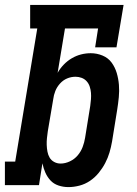

<svg xmlns="http://www.w3.org/2000/svg" viewBox="-39 -755 559 783"><path d="M240 8Q219 8 199.5 1.5Q180 -5 167 -19Q154 -33 146 -51Q138 -69 134 -89L120 0H-19V-96H23L113 -639H84V-735H465L436 -562H349L361 -639H226L196 -458Q206 -476 221 -491.5Q236 -507 254 -517.5Q272 -528 291.5 -533Q311 -538 331 -538Q356 -538 379 -528.5Q402 -519 416 -500Q430 -481 437 -457.5Q444 -434 446 -409Q448 -384 445.5 -358.5Q443 -333 439 -308L418 -178Q414 -155 407.5 -133Q401 -111 390 -90Q379 -69 363.5 -50Q348 -31 328 -17.5Q308 -4 285 2Q262 8 240 8ZM208 -88Q227 -88 246 -97Q265 -106 278 -121.5Q291 -137 298 -155.5Q305 -174 308 -193L329 -323Q331 -337 332 -350.5Q333 -364 332 -376.5Q331 -389 327 -401.5Q323 -414 314.5 -423.5Q306 -433 294 -437.5Q282 -442 269 -442Q251 -442 234.5 -435Q218 -428 205.5 -414Q193 -400 186.5 -383.5Q180 -367 178 -350L156 -220Q154 -206 152.5 -192Q151 -178 151.5 -164Q152 -150 154.5 -136.5Q157 -123 163.5 -112Q170 -101 182 -94.5Q194 -88 208 -88Z"/></svg>

Font: Iosevka Slab
Style: Bold Italic
Weight: 700
Italic angle: -9°
Monospace: yes
Designer: Belleve Invis
Foundry: Belleve Invis
Version: Version 11.1.0; ttfautohint (v1.8.3)